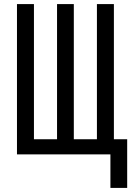

<svg xmlns="http://www.w3.org/2000/svg" viewBox="-20 -755 642 939"><path d="M602 164H520V0H63V-735H146V-74H259V-735H341V-74H454V-735H537V-74H602Z"/></svg>

Font: Iosevka Curly Extended
Style: Regular
Weight: 400
Width: 7
Monospace: yes
Designer: Belleve Invis
Foundry: Belleve Invis
Version: Version 11.1.0; ttfautohint (v1.8.3)